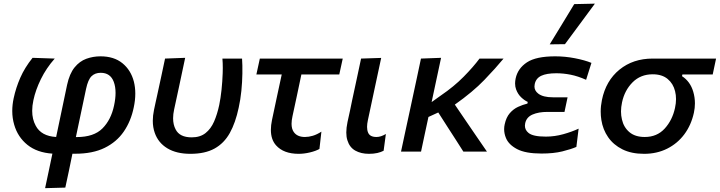

<svg xmlns="http://www.w3.org/2000/svg" viewBox="-20 -810 3846 1026"><path d="M221 195.5Q230.5 151 240 106.2Q249.5 61.5 260 11Q178 5.5 126.5 -36Q75 -77.5 56 -143Q45.5 -178.5 45.5 -217Q45.5 -250 53 -285Q65 -341 88.5 -394.8Q112 -448.5 154 -501L272.5 -497Q227 -445.5 198.5 -387.2Q170 -329 158.5 -274.5Q152 -244.5 152 -218Q152 -172.5 171 -138Q200.5 -82.5 280 -78L338.5 -356.5Q351.5 -416.5 378.5 -449.8Q405.5 -483 441.5 -496Q477.5 -509 517 -509Q589 -509 634.2 -472.2Q679.5 -435.5 695.5 -373.5Q703 -343 703 -310Q703 -274 694.5 -235Q679.5 -162.5 641.5 -107Q603.5 -51.5 539.5 -20Q475.5 11.5 382 11.5H367Q357 61 348 104Q338.5 146.5 329 192.5ZM440 -335.5 385.5 -77.5H389.5Q481.5 -77.5 527.5 -123.8Q573.5 -170 589.5 -246Q597.5 -283 597.5 -313.5Q597.5 -347 588 -372.5Q570 -421 518 -421Q488 -421 469.2 -402.8Q450.5 -384.5 440 -335.5Z M997.5 12Q923 12 874.2 -17.5Q825.5 -47 807 -100Q796.5 -129.5 796.5 -164.5Q796.5 -192 803 -223Q807.5 -244.5 811.5 -262.8Q815.5 -281 819.5 -299Q832 -356.5 842 -402.8Q852 -449 862 -497L969.5 -501Q951.5 -417 936.5 -345.5Q921 -274 910.5 -225Q905 -200 905 -178Q905 -144 918.5 -118.5Q940 -76 1004.5 -76Q1049.5 -76 1078.2 -98.8Q1107 -121.5 1124 -160.5Q1141 -199.5 1151.5 -249Q1159 -285 1163.8 -330Q1168.5 -375 1170 -419Q1170.5 -433.5 1170.5 -447Q1170.5 -474.5 1168.5 -497H1273.5Q1276 -462 1275.2 -417Q1274.5 -372 1269.8 -324.5Q1265 -277 1255.5 -234.5Q1238.5 -154 1208 -99.2Q1177.5 -44.5 1126.5 -16.2Q1075.5 12 997.5 12Z M1576 12Q1495.5 12 1455 -33.5Q1427.5 -64.5 1427.5 -116Q1427.5 -140.5 1433.5 -169Q1447 -233 1459.5 -291.5Q1472 -350 1485.5 -412H1350L1368.5 -497H1811.5L1793 -412H1590.5Q1578.5 -356 1567 -300.5Q1555 -245 1543 -189Q1538 -166.5 1538 -148.5Q1538 -121.5 1549.5 -105Q1568 -78 1609.5 -78Q1629.5 -78 1651.5 -84.5Q1673.5 -91 1697.5 -106.5L1687 -14Q1667.5 -3 1636.2 4.5Q1605 12 1576 12Z M1951.5 12Q1909 12 1878.5 -5.2Q1848 -22.5 1836.5 -60Q1830.5 -78 1830.5 -102Q1830.5 -127 1837 -158Q1845 -194 1850.5 -219.5Q1855.5 -245 1861.5 -273Q1876 -339.5 1887 -391.5Q1898 -443 1909.5 -497L2017 -500.5Q1998 -412 1982 -337.2Q1966 -262.5 1955 -210.5L1946 -168.5Q1941.5 -148 1941.5 -132Q1941.5 -114 1947 -101.5Q1956.5 -78 1992 -78Q2015 -78 2042 -94L2030 -4.5Q2016 3 1996.5 7.5Q1977 12 1951.5 12Z M2123 0Q2134.5 -54 2145.5 -105.2Q2156.5 -156.5 2170 -218.5L2180.5 -267.5Q2195 -335.5 2206.5 -388.5Q2217.5 -441.5 2229.5 -497L2337 -501Q2322.5 -432.5 2309.5 -372.5Q2296.5 -312 2286.5 -264.5L2335.5 -299.5Q2406 -347.5 2457.5 -399.8Q2509 -452 2542.5 -497H2671Q2629 -446 2568.2 -382.8Q2507.5 -319.5 2410.5 -251L2469 -165Q2494.5 -127.5 2524 -84.5Q2553.5 -41.5 2582 0H2456Q2435.5 -32.5 2415.5 -63.5Q2395.5 -94 2374.5 -127L2322 -209L2269.5 -185Q2259 -136.5 2249.5 -92Q2240 -47.5 2230 0Z M2873.5 10.5Q2788.5 10.5 2743.2 -13.2Q2698 -37 2683.5 -73Q2674 -96 2674 -120Q2674 -133 2677 -146Q2685 -183 2704.2 -205.2Q2723.5 -227.5 2748.5 -239Q2773.5 -250.5 2798.5 -256.5L2800 -265.5Q2783 -273 2765.2 -289.8Q2747.5 -306.5 2738 -332Q2732.5 -346.5 2732.5 -364Q2732.5 -376.5 2735.5 -391Q2747 -444.5 2795.8 -476.8Q2844.5 -509 2947 -509Q2999.5 -509 3052.2 -498.8Q3105 -488.5 3140.5 -474L3112 -383.5Q3068.5 -403 3029.2 -410.8Q2990 -418.5 2953 -418.5Q2900.5 -418.5 2872.2 -405Q2844 -391.5 2837.5 -361Q2836 -354 2836 -348Q2836 -325.5 2856 -310Q2881.5 -290 2935 -290H3013L2996.5 -212H2905.5Q2858 -212 2825.8 -198Q2793.5 -184 2786.5 -151.5Q2785 -144.5 2785 -138.5Q2785 -115.5 2804 -100Q2827.5 -80 2897 -80Q2944 -80 2989.8 -92.8Q3035.5 -105.5 3072 -122.5L3060 -25Q3031.5 -12.5 2985 -1Q2938.5 10.5 2873.5 10.5ZM2917.5 -573Q2950.5 -627.5 2983.5 -681Q3016 -734.5 3048.5 -788L3159 -790.5Q3118.5 -735 3078.5 -681.5Q3038.5 -627.5 2999 -574Z M3422 12Q3354 12 3306 -12Q3258 -36 3229.8 -76.8Q3201.5 -117.5 3193.5 -169Q3190 -191 3190 -213.5Q3190 -244 3196.5 -275.5Q3217.5 -378.5 3290.2 -437.8Q3363 -497 3467.5 -497H3806.5L3788.5 -412H3626.5L3624.5 -403Q3668.5 -374.5 3684.5 -320Q3693.5 -289.5 3693.5 -257.5Q3693.5 -233 3688 -207.5Q3673.5 -141.5 3636.8 -92.2Q3600 -43 3545 -15.5Q3490 12 3422 12ZM3425.5 -78Q3491 -78 3532 -123Q3573 -168 3587 -233Q3592.5 -258 3592.5 -280.5Q3592.5 -302.5 3587.5 -322.5Q3577.5 -363.5 3547.5 -388.2Q3517.5 -413 3468 -413Q3403 -413 3360.2 -370Q3317.5 -327 3304 -263Q3298.5 -237.5 3298.5 -214.5Q3298.5 -192 3303.5 -171.5Q3313 -129.5 3343.5 -103.8Q3374 -78 3425.5 -78Z"/></svg>

Font: Heraclito Medium
Style: Italic
Weight: 500
Italic angle: -12°
Designer: Kostas Bartsokas (font) & Cristiano Sobral (main changes)
Foundry: Kostas Bartsokas (font) & Cristiano Sobral (main changes)
Version: Version 1.00;July 8, 2020;FontCreator 13.0.0.2655 64-bit